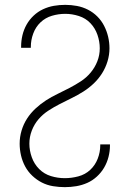

<svg xmlns="http://www.w3.org/2000/svg" viewBox="-20 -763 540 791"><path d="M247 8Q223 8 198.5 4Q174 0 152.5 -11Q131 -22 113 -39Q95 -56 83.5 -77.5Q72 -99 66.5 -123Q61 -147 61 -171Q61 -199 69 -225.5Q77 -252 91.5 -274.5Q106 -297 126.5 -316Q147 -335 169.5 -349.5Q192 -364 217 -376Q242 -388 266 -400.5Q290 -413 313 -428Q336 -443 353.5 -464Q371 -485 381 -510.5Q391 -536 391 -564Q391 -592 381.5 -619.5Q372 -647 352.5 -667.5Q333 -688 305 -697Q277 -706 249 -706Q221 -706 194 -698Q167 -690 147 -671Q127 -652 117 -625Q107 -598 107 -570Q107 -569 107 -568Q107 -567 107 -566H67Q67 -568 67 -569Q67 -570 67 -571Q67 -595 72.5 -618Q78 -641 89.5 -661.5Q101 -682 118.5 -698.5Q136 -715 157.5 -725Q179 -735 202 -739Q225 -743 249 -743Q273 -743 297 -738.5Q321 -734 342.5 -723Q364 -712 381 -695Q398 -678 409 -656.5Q420 -635 425.5 -611.5Q431 -588 431 -564Q431 -537 423 -510.5Q415 -484 400.5 -461Q386 -438 366 -419Q346 -400 323 -385.5Q300 -371 275.5 -359Q251 -347 226.5 -334.5Q202 -322 179 -307Q156 -292 138.5 -271.5Q121 -251 111 -225Q101 -199 101 -171Q101 -143 111 -115Q121 -87 141.5 -66.5Q162 -46 190 -37.5Q218 -29 247 -29Q275 -29 303 -36.5Q331 -44 351.5 -63Q372 -82 382.5 -109Q393 -136 393 -164Q393 -165 393 -166Q393 -167 393 -168H433Q433 -167 433 -166Q433 -165 433 -163Q433 -140 427 -116.5Q421 -93 409 -72.5Q397 -52 379 -35.5Q361 -19 339.5 -9.5Q318 0 294.5 4Q271 8 247 8Z"/></svg>

Font: Iosevka SS04 Extralight
Style: Regular
Weight: 200
Monospace: yes
Designer: Belleve Invis
Foundry: Belleve Invis
Version: Version 19.0.0; ttfautohint (v1.8.4)